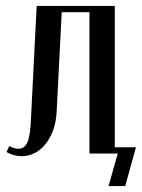

<svg xmlns="http://www.w3.org/2000/svg" viewBox="-20 -515 476 644"><path d="M11 -25Q28 -16 42 -16Q63 -16 72.5 -39Q82 -62 84 -119L103 -495H365V0H280V-474H187L170 -140Q168 -103 157 -75Q146 -47 129.5 -28Q113 -9 93 0Q73 9 53 9Q27 9 2 -5ZM344 109 375 0H359V-21H436L400 109Z"/></svg>

Font: Moniqa SemBd Heading
Style: Regular
Weight: 600
Designer: Rajesh Rajput
Foundry: Rajesh Rajput
Version: Version 1.000